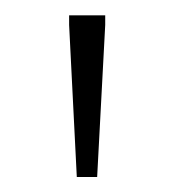

<svg xmlns="http://www.w3.org/2000/svg" viewBox="-20 -718 226 250"><path d="M80 -487.5 70 -685.5V-698H117V-685.5L106.5 -487.5Z"/></svg>

Font: Newsreader 9pt ExtraLight
Style: Regular
Weight: 250
Designer: Hugues Gentile
Foundry: Production Type
Version: Version 1.003